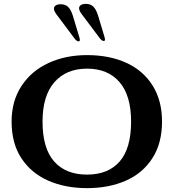

<svg xmlns="http://www.w3.org/2000/svg" viewBox="-20 -963 898 993"><path d="M40 -334Q40 -441 91.5 -519Q143 -597 231.5 -637.5Q320 -678 430 -678Q547 -678 634.5 -637.5Q722 -597 770 -519.5Q818 -442 818 -334Q818 -222 768 -144.5Q718 -67 630.5 -28.5Q543 10 430 10Q318 10 230 -28.5Q142 -67 91 -144Q40 -221 40 -334ZM430 -60Q540 -60 599 -128Q658 -196 658 -334Q658 -469 598 -538.5Q538 -608 430 -608Q323 -608 261.5 -538Q200 -468 200 -334Q200 -196 260 -128Q320 -60 430 -60ZM364 -766 271 -890Q259 -907 259 -918Q259 -929 268.5 -935Q278 -941 294 -941Q318 -941 332.5 -927Q347 -913 357 -881L391 -768L393 -758Q393 -749 387 -749Q376 -749 364 -766ZM389 -920Q389 -931 398.5 -937Q408 -943 424 -943Q448 -943 462.5 -929Q477 -915 487 -883L521 -770L523 -760Q523 -751 517 -751Q506 -751 494 -768L401 -892Q389 -909 389 -920Z"/></svg>

Font: Raigarh
Style: Bold
Weight: 700
Designer: jaikishan Patel
Foundry: MagicType
Version: Version 1.000